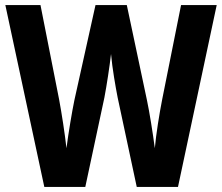

<svg xmlns="http://www.w3.org/2000/svg" viewBox="-20 -734 873 754"><path d="M831 -714H691L617 -344C606 -288 593 -208 588 -152C580 -213 567 -294 557 -341L478 -714H355L272 -340C263 -296 249 -214 241 -152C235 -207 222 -291 212 -344L139 -714H1L154 0H315L390 -351C399 -398 411 -477 416 -522C421 -465 434 -392 442 -351L517 0H679Z"/></svg>

Font: Noto Sans Ethiopic Condensed
Style: Bold
Weight: 700
Width: 3
Designer: Monotype Design Team
Foundry: Monotype Imaging Inc.
Version: Version 2.102